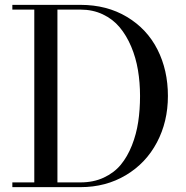

<svg xmlns="http://www.w3.org/2000/svg" viewBox="-20 -770 766 790"><path d="M311 0H30.8V-19.5H121.1V-730.5H30.8V-750H311Q419.9 -750 502.4 -700.4Q585 -650.9 627.9 -566.2Q670.9 -481.4 670.9 -375Q670.9 -269.5 625.7 -184.1Q580.6 -98.6 498 -49.3Q415.5 0 311 0ZM311 -730.5H216.3V-19.5H311Q364.7 -19.5 407.2 -39.3Q449.7 -59.1 477.1 -92.3Q504.4 -125.5 522.7 -171.6Q541 -217.8 548.6 -268.1Q556.2 -318.4 556.2 -375Q556.2 -430.7 547.6 -481.7Q539.1 -532.7 519.8 -578.4Q500.5 -624 472.4 -657.7Q444.3 -691.4 403.1 -710.9Q361.8 -730.5 311 -730.5Z"/></svg>

Font: Bodoni* 11pt
Style: Regular
Weight: 400
Version: Version 2.3